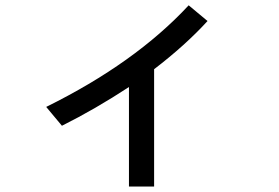

<svg xmlns="http://www.w3.org/2000/svg" viewBox="-20 -637 1040 716"><path d="M753.9 -558.6Q671.9 -468.8 554.7 -378.9V58.6H460.9V-312.5Q335.9 -230.5 210.9 -168L152.3 -238.3Q484.4 -402.3 683.6 -617.2Z"/></svg>

Font: Droid Sans Fallback
Style: Regular
Weight: 400
Designer: Steve Matteson
Foundry: Ascender Corporation
Version: 3.00 (Khmer version)